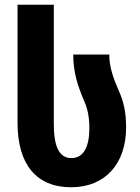

<svg xmlns="http://www.w3.org/2000/svg" viewBox="-20 -780 592 810"><path d="M280 10C426 10 512 -92 512 -242C512 -311 500 -357 479 -402C457 -453 441 -499 441 -550H289C289 -474 308 -419 332 -361C348 -327 357 -291 357 -239C357 -165 335 -113 281 -113C230 -113 207 -162 207 -256V-760H54V-262C54 -87 133 10 280 10Z"/></svg>

Font: Noto Sans Georgian Condensed ExtraBold
Style: Regular
Weight: 800
Width: 3
Designer: Monotype Design Team, Akaki Razmadze
Foundry: Google LLC
Version: Version 2.005